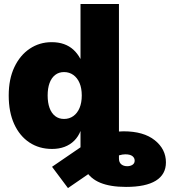

<svg xmlns="http://www.w3.org/2000/svg" viewBox="-20 -748 865 978"><path d="M622.1 204.1Q542 204.1 490.7 182.9Q439.5 161.6 414.8 117.7Q390.1 73.7 390.1 5.9V-93.8H585.9V59.6Q585.9 79.1 597.7 88.9Q609.4 98.6 627.9 98.6Q644 98.6 655 91.3Q666 84 666 70.3Q666 56.2 654.3 47.1Q642.6 38.1 618.2 38.1Q604 38.1 587.6 43Q571.3 47.9 546.4 62Q521.5 76.2 481.4 103.5L326.2 210L245.1 101.6L409.2 -10.7Q447.3 -36.6 498 -57.9Q548.8 -79.1 609.4 -79.1Q711.4 -79.1 768.3 -33.7Q825.2 11.7 825.2 79.1Q825.2 140.6 773.7 172.4Q722.2 204.1 622.1 204.1ZM245.1 10.7Q179.7 10.7 129.9 -22.2Q80.1 -55.2 52.2 -116.2Q24.4 -177.2 24.4 -261.7Q24.4 -345.2 53.2 -406Q82 -466.8 131.6 -500Q181.2 -533.2 243.2 -533.2Q278.3 -533.2 305.7 -523.4Q333 -513.7 353.8 -494.9Q374.5 -476.1 389.2 -448.7H390.1V-727.5H585.9V0H392.1V-82H390.6Q379.4 -52.7 358.4 -31.7Q337.4 -10.7 308.8 0Q280.3 10.7 245.1 10.7ZM306.2 -142.1Q333 -142.1 353.5 -156.7Q374 -171.4 385.3 -198.2Q396.5 -225.1 396.5 -261.7Q396.5 -298.3 385.3 -325Q374 -351.6 353.5 -366.2Q333 -380.9 306.2 -380.9Q279.8 -380.9 261 -366.2Q242.2 -351.6 232.4 -325Q222.7 -298.3 222.7 -261.7Q222.7 -225.1 232.4 -198.2Q242.2 -171.4 261 -156.7Q279.8 -142.1 306.2 -142.1Z"/></svg>

Font: Inter 28pt Black
Style: Regular
Weight: 900
Designer: Rasmus Andersson
Foundry: rsms
Version: Version 4.001;git-66647c0bb